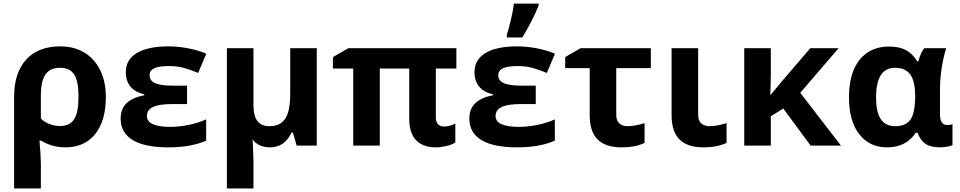

<svg xmlns="http://www.w3.org/2000/svg" viewBox="-20 -816 5380 1076"><path d="M573.2 -272.9C573.2 -330.1 562.5 -379.9 541.5 -422.9C499 -508.8 419.9 -556.2 318.8 -556.2C235.8 -556.2 171.9 -531.7 127 -482.4C81.5 -433.1 59.1 -363.3 59.1 -273.9V240.2H209V103C209 71.8 206.5 28.3 201.2 -27.8H210C251.5 -2.9 296.9 9.8 347.2 9.8C418 9.8 473.6 -15.1 513.7 -64.9C553.2 -114.7 573.2 -184.1 573.2 -272.9ZM315.9 -436C391.6 -436 419.9 -387.7 419.9 -272.9C419.9 -157.7 390.1 -109.9 315.9 -109.9C276.9 -109.9 236.8 -124 209 -151.9V-280.8C209 -388.2 242.2 -436 315.9 -436Z M953.1 -335.9C859.9 -335.9 818.4 -352.1 818.4 -395C818.4 -430.2 853.5 -445.8 927.2 -445.8C952.1 -445.8 976.1 -443.4 998.5 -438.5C1021 -433.1 1051.8 -422.9 1090.3 -407.2L1136.2 -515.1C1107.4 -527.3 1074.2 -537.6 1036.6 -544.9C998.5 -552.2 960.9 -556.2 923.3 -556.2C771 -556.2 685.1 -504.9 685.1 -413.1C685.1 -345.2 719.7 -303.2 789.1 -287.1V-282.2C695.3 -264.2 656.2 -220.7 656.2 -150.9C656.2 -43.9 750 9.8 923.3 9.8C1008.8 9.8 1079.1 -2.9 1135.3 -27.8V-147C1106.4 -133.8 1073.7 -123.5 1038.1 -116.2C1002.4 -108.9 967.8 -105 934.1 -105C846.7 -105 803.2 -125.5 803.2 -166C803.2 -212.9 851.1 -232.9 946.3 -232.9H1028.3V-335.9Z M1400.4 -545.9H1251.5V240.2H1400.4V84L1397.9 7.3L1395.5 -34.2C1416.5 -5.4 1451.7 9.8 1492.2 9.8C1549.3 9.8 1586.9 -18.1 1614.3 -73.2H1621.6L1642.6 0H1755.4V-545.9H1606.4V-289.1C1606.4 -161.6 1571.3 -108.9 1489.3 -108.9C1428.2 -108.9 1400.4 -148.4 1400.4 -227.1Z M2468.3 -106.9C2442.4 -106.9 2422.4 -122.6 2422.4 -155.8V-432.1H2537.6V-545.9H1932.6L1845.7 -496.1V-432.1H1959.5V0H2108.4V-432.1H2273.4V-149.9C2273.4 -43.9 2325.7 9.8 2423.3 9.8C2440.9 9.8 2460 7.3 2481 2.4C2501.5 -2.4 2518.6 -8.8 2531.7 -17.1V-124C2511.2 -112.8 2490.2 -106.9 2468.3 -106.9Z M2820.3 -606H2907.2C2942.9 -664.1 2973.1 -723.6 2998.5 -784.2V-795.9H2860.4C2856.9 -768.6 2850.6 -736.8 2842.3 -701.2C2833.5 -665.5 2826.2 -638.7 2820.3 -621.1ZM2907.2 -335.9C2814 -335.9 2772.5 -352.1 2772.5 -395C2772.5 -430.2 2807.6 -445.8 2881.3 -445.8C2906.2 -445.8 2930.2 -443.4 2952.6 -438.5C2975.1 -433.1 3005.9 -422.9 3044.4 -407.2L3090.3 -515.1C3061.5 -527.3 3028.3 -537.6 2990.7 -544.9C2952.6 -552.2 2915 -556.2 2877.4 -556.2C2725.1 -556.2 2639.2 -504.9 2639.2 -413.1C2639.2 -345.2 2673.8 -303.2 2743.2 -287.1V-282.2C2649.4 -264.2 2610.4 -220.7 2610.4 -150.9C2610.4 -43.9 2704.1 9.8 2877.4 9.8C2962.9 9.8 3033.2 -2.9 3089.4 -27.8V-147C3060.5 -133.8 3027.8 -123.5 2992.2 -116.2C2956.5 -108.9 2921.9 -105 2888.2 -105C2800.8 -105 2757.3 -125.5 2757.3 -166C2757.3 -212.9 2805.2 -232.9 2900.4 -232.9H2982.4V-335.9Z M3627.4 -434.1V-545.9H3233.4L3147.5 -496.1V-434.1H3284.7V-170.9C3284.7 -50.3 3340.8 9.8 3464.4 9.8C3514.6 9.8 3557.6 1.5 3592.3 -15.1V-126C3555.7 -114.7 3524.4 -108.9 3498.5 -108.9C3459.5 -108.9 3433.6 -128.4 3433.6 -170.9V-434.1Z M3743.7 -545.9V-170.9C3743.7 -50.3 3799.8 9.8 3923.3 9.8C3973.6 9.8 4016.1 1.5 4051.8 -15.1V-126C4015.1 -114.7 3983.9 -108.9 3957.5 -108.9C3918.5 -108.9 3892.6 -128.4 3892.6 -170.9V-545.9Z M4296.9 -284.2 4298.3 -324.2 4299.8 -402.8V-545.9H4150.9V0H4299.8V-164.1L4369.6 -208L4522.9 0H4692.9L4464.8 -295.9L4679.7 -545.9H4521L4367.7 -367.2L4298.8 -284.2Z M4951.7 9.8C5022.5 9.8 5076.2 -17.6 5111.8 -71.8H5122.1C5133.3 -42.5 5148.4 -21.5 5167.5 -9.3C5186.5 3.4 5214.4 9.8 5251 9.8C5260.7 9.8 5272.9 8.3 5288.1 5.9C5302.7 3.4 5312.5 0.5 5317.9 -2.9V-120.1C5309.1 -116.7 5299.3 -115.2 5289.1 -115.2C5261.7 -115.2 5248 -134.3 5248 -172.9V-325.2C5248 -358.9 5251.5 -396.5 5257.8 -437.5C5264.2 -478 5272.5 -514.2 5282.7 -545.9H5159.7C5145.5 -527.8 5134.8 -503.9 5127 -473.1H5119.6C5086.9 -527.8 5039.6 -555.2 4962.9 -555.2C4892.1 -555.2 4836.9 -530.3 4797.4 -481C4757.8 -431.6 4737.8 -361.3 4737.8 -271C4737.8 -182.6 4756.8 -113.8 4794.9 -64.5C4832.5 -15.1 4884.8 9.8 4951.7 9.8ZM4997.1 -108.9C4923.3 -108.9 4889.6 -162.6 4889.6 -270C4889.6 -380.9 4924.8 -436 4994.6 -436C5074.7 -436 5108.9 -389.2 5108.9 -272V-266.1C5107.4 -208 5098.1 -167 5081.1 -144C5063.5 -120.6 5035.6 -108.9 4997.1 -108.9Z"/></svg>

Font: Noto Reveo Sans
Style: Bold
Weight: 700
Designer: Monotype Design team
Foundry: Monotype Imaging Inc.
Version: Version 1.04